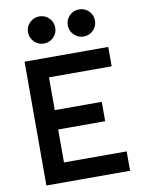

<svg xmlns="http://www.w3.org/2000/svg" viewBox="-99 -992 784 1059"><g transform="rotate(-10 293.0 -462.5)"><path d="M73.2 0V-693.4H542V-585H190.9V-401.4H454.1V-293H190.9V-108.4H542V0ZM196.3 -773.4Q165 -773.4 142.6 -795.7Q120.1 -817.9 120.1 -849.6Q120.1 -881.3 142.6 -903.3Q165 -925.3 196.3 -925.3Q228 -925.3 250.2 -903.3Q272.5 -881.3 272.5 -849.6Q272.5 -817.9 250.2 -795.7Q228 -773.4 196.3 -773.4ZM418.9 -773.4Q387.7 -773.4 365.2 -795.7Q342.8 -817.9 342.8 -849.6Q342.8 -881.3 365.2 -903.3Q387.7 -925.3 418.9 -925.3Q450.7 -925.3 472.9 -903.3Q495.1 -881.3 495.1 -849.6Q495.1 -817.9 472.9 -795.7Q450.7 -773.4 418.9 -773.4Z"/></g></svg>

Font: Cascadia Mono NF SemiBold
Style: Regular
Weight: 600
Monospace: yes
Designer: Aaron Bell
Foundry: Saja Typeworks
Version: Version 2404.023; ttfautohint (v1.8.4)